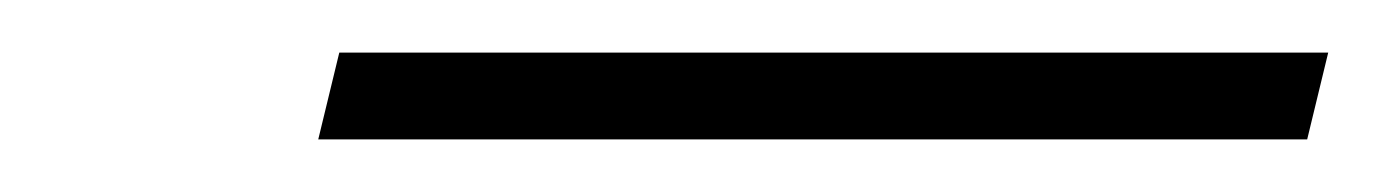

<svg xmlns="http://www.w3.org/2000/svg" viewBox="-20 -813 525 73"><path d="M101 -760 109 -793H485L477 -760Z"/></svg>

Font: Noto Sans Condensed ExtraLight
Style: Italic
Weight: 200
Width: 3
Italic angle: -12°
Designer: Monotype Design Team
Foundry: Monotype Imaging Inc.
Version: Version 2.013; ttfautohint (v1.8.4.7-5d5b)